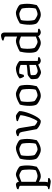

<svg xmlns="http://www.w3.org/2000/svg" viewBox="1390 -2230 1040 3860"><g transform="rotate(-90 1910.0 -300.0)"><path d="M192 200Q183 200 162.5 197Q142 194 116.5 189.5Q91 185 68.5 180Q46 175 34 170Q34 163 37 157Q40 151 43 148L70 143Q85 141 95 127Q105 113 105 68V-407Q105 -426 89 -431L34 -449Q35 -460 37.5 -466Q40 -472 43 -477Q59 -484 84.5 -492Q110 -500 125 -500Q152 -500 167.5 -483.5Q183 -467 184 -440Q208 -453 235 -467Q262 -481 288 -490.5Q314 -500 334 -500Q351 -500 374.5 -492Q398 -484 422 -472.5Q446 -461 465 -448Q484 -435 492 -426Q500 -412 505 -386Q510 -360 512 -330.5Q514 -301 514 -278Q514 -222 506 -168.5Q498 -115 488 -81Q471 -67 439 -47.5Q407 -28 368.5 -14Q330 0 292 0Q267 0 238 -12Q209 -24 185 -38V85Q185 106 181 120.5Q177 135 174 141L256 148Q258 151 260.5 156.5Q263 162 263 169Q254 180 230 190Q206 200 192 200ZM304 -65Q317 -65 341 -71.5Q365 -78 386.5 -86.5Q408 -95 416 -100Q424 -120 428 -158.5Q432 -197 432 -231Q432 -279 427.5 -323Q423 -367 417 -381Q411 -388 392 -400Q373 -412 350 -422Q327 -432 309 -432Q300 -432 277.5 -424.5Q255 -417 229.5 -407Q204 -397 185 -389V-101Q211 -87 245.5 -76Q280 -65 304 -65Z M827 0Q802 0 775 -9Q748 -18 723.5 -31.5Q699 -45 681 -58Q663 -71 656 -79Q641 -98 633.5 -138.5Q626 -179 626 -223Q626 -284 633.5 -336.5Q641 -389 652 -421Q672 -433 708.5 -452Q745 -471 787.5 -485.5Q830 -500 867 -500Q884 -500 908 -492Q932 -484 956 -472Q980 -460 999 -447.5Q1018 -435 1025 -425Q1033 -412 1037.5 -386Q1042 -360 1044.5 -331Q1047 -302 1047 -278Q1047 -221 1038.5 -167.5Q1030 -114 1021 -81Q1004 -67 973.5 -48Q943 -29 904.5 -14.5Q866 0 827 0ZM841 -65Q855 -65 877.5 -71.5Q900 -78 920.5 -86.5Q941 -95 949 -100Q957 -119 961 -156.5Q965 -194 965 -229Q965 -261 963 -293Q961 -325 957.5 -349Q954 -373 950 -382Q945 -388 925 -400Q905 -412 880.5 -422Q856 -432 838 -432Q824 -432 801 -426.5Q778 -421 755.5 -413Q733 -405 722 -400Q714 -383 710 -345Q706 -307 706 -274Q706 -221 711.5 -177.5Q717 -134 725 -123Q731 -116 752 -102Q773 -88 798 -76.5Q823 -65 841 -65Z M1402 0Q1372 0 1339 -15Q1306 -30 1280 -48.5Q1254 -67 1244 -79L1189 -373Q1185 -389 1178.5 -407Q1172 -425 1153 -432L1101 -450Q1101 -460 1104 -467Q1107 -474 1109 -476Q1124 -484 1149.5 -492Q1175 -500 1187 -500Q1218 -500 1239 -477.5Q1260 -455 1266 -417L1315 -122Q1325 -110 1350 -92.5Q1375 -75 1404 -67Q1424 -91 1444 -131.5Q1464 -172 1481 -220.5Q1498 -269 1509.5 -318Q1521 -367 1525 -409Q1514 -417 1489 -428Q1464 -439 1439 -448Q1414 -457 1403 -461Q1405 -478 1412 -486Q1427 -492 1456 -496Q1485 -500 1506 -500Q1516 -500 1533 -491Q1550 -482 1566.5 -469.5Q1583 -457 1595 -445Q1607 -433 1607 -427Q1607 -388 1593.5 -333.5Q1580 -279 1557.5 -221Q1535 -163 1508 -112.5Q1481 -62 1453.5 -31Q1426 0 1402 0Z M1913 0Q1888 0 1861 -9Q1834 -18 1809.5 -31.5Q1785 -45 1767 -58Q1749 -71 1742 -79Q1727 -98 1719.5 -138.5Q1712 -179 1712 -223Q1712 -284 1719.5 -336.5Q1727 -389 1738 -421Q1758 -433 1794.5 -452Q1831 -471 1873.5 -485.5Q1916 -500 1953 -500Q1970 -500 1994 -492Q2018 -484 2042 -472Q2066 -460 2085 -447.5Q2104 -435 2111 -425Q2119 -412 2123.5 -386Q2128 -360 2130.5 -331Q2133 -302 2133 -278Q2133 -221 2124.5 -167.5Q2116 -114 2107 -81Q2090 -67 2059.5 -48Q2029 -29 1990.5 -14.5Q1952 0 1913 0ZM1927 -65Q1941 -65 1963.5 -71.5Q1986 -78 2006.5 -86.5Q2027 -95 2035 -100Q2043 -119 2047 -156.5Q2051 -194 2051 -229Q2051 -261 2049 -293Q2047 -325 2043.5 -349Q2040 -373 2036 -382Q2031 -388 2011 -400Q1991 -412 1966.5 -422Q1942 -432 1924 -432Q1910 -432 1887 -426.5Q1864 -421 1841.5 -413Q1819 -405 1808 -400Q1800 -383 1796 -345Q1792 -307 1792 -274Q1792 -221 1797.5 -177.5Q1803 -134 1811 -123Q1817 -116 1838 -102Q1859 -88 1884 -76.5Q1909 -65 1927 -65Z M2385 4Q2367 4 2342 -7Q2317 -18 2295.5 -32.5Q2274 -47 2267 -56Q2259 -66 2254 -92.5Q2249 -119 2249 -152Q2249 -164 2249.5 -174.5Q2250 -185 2251 -195Q2252 -201 2269.5 -216.5Q2287 -232 2308.5 -246.5Q2330 -261 2345 -264Q2354 -265 2371 -266Q2388 -267 2411 -269Q2438 -270 2473 -274Q2508 -278 2535 -283V-406Q2505 -419 2469.5 -427Q2434 -435 2405 -435Q2393 -435 2381.5 -433.5Q2370 -432 2360 -431L2336 -345Q2332 -344 2323.5 -340.5Q2315 -337 2301 -336Q2292 -349 2280 -372.5Q2268 -396 2263 -425Q2289 -449 2325 -466Q2361 -483 2399 -491.5Q2437 -500 2468 -500Q2483 -500 2507.5 -491.5Q2532 -483 2556.5 -470Q2581 -457 2598 -443Q2615 -429 2615 -418V-61L2686 -53Q2687 -50 2690 -44.5Q2693 -39 2693 -31Q2687 -23 2673 -16Q2659 -9 2644 -4.5Q2629 0 2619 0Q2595 0 2572 -15Q2549 -30 2541 -53Q2515 -40 2484.5 -27Q2454 -14 2427.5 -5Q2401 4 2385 4ZM2413 -62Q2425 -62 2448 -68Q2471 -74 2495.5 -83Q2520 -92 2535 -100V-230Q2509 -225 2483 -222.5Q2457 -220 2430 -218Q2399 -215 2370.5 -210.5Q2342 -206 2330 -198Q2329 -175 2329.5 -146.5Q2330 -118 2339 -99Q2349 -87 2371 -74.5Q2393 -62 2413 -62Z M2978 0Q2953 0 2926.5 -9Q2900 -18 2875.5 -31Q2851 -44 2833.5 -57Q2816 -70 2810 -78Q2794 -97 2786.5 -137.5Q2779 -178 2779 -223Q2779 -284 2786.5 -337.5Q2794 -391 2803 -421Q2823 -434 2861 -452.5Q2899 -471 2943 -485.5Q2987 -500 3024 -500Q3038 -500 3060.5 -493Q3083 -486 3106 -476V-707Q3106 -714 3103 -721Q3100 -728 3089 -731L3024 -751Q3024 -759 3026.5 -765.5Q3029 -772 3032 -777Q3042 -781 3060 -786.5Q3078 -792 3096.5 -796Q3115 -800 3126 -800Q3152 -800 3169 -781.5Q3186 -763 3186 -736V-61L3257 -53Q3258 -51 3261 -44.5Q3264 -38 3264 -31Q3253 -19 3229 -9.5Q3205 0 3190 0Q3164 0 3142 -15.5Q3120 -31 3113 -52Q3086 -33 3048.5 -16.5Q3011 0 2978 0ZM2999 -65Q3013 -65 3046 -76Q3079 -87 3106 -100V-399Q3083 -410 3049 -421Q3015 -432 2991 -432Q2977 -432 2954 -426.5Q2931 -421 2908.5 -413Q2886 -405 2876 -400Q2868 -383 2863.5 -345.5Q2859 -308 2859 -273Q2859 -221 2865 -177.5Q2871 -134 2879 -123Q2886 -115 2908 -101.5Q2930 -88 2955.5 -76.5Q2981 -65 2999 -65Z M3544 0Q3519 0 3492 -9Q3465 -18 3440.5 -31.5Q3416 -45 3398 -58Q3380 -71 3373 -79Q3358 -98 3350.5 -138.5Q3343 -179 3343 -223Q3343 -284 3350.5 -336.5Q3358 -389 3369 -421Q3389 -433 3425.5 -452Q3462 -471 3504.5 -485.5Q3547 -500 3584 -500Q3601 -500 3625 -492Q3649 -484 3673 -472Q3697 -460 3716 -447.5Q3735 -435 3742 -425Q3750 -412 3754.5 -386Q3759 -360 3761.5 -331Q3764 -302 3764 -278Q3764 -221 3755.5 -167.5Q3747 -114 3738 -81Q3721 -67 3690.5 -48Q3660 -29 3621.5 -14.5Q3583 0 3544 0ZM3558 -65Q3572 -65 3594.5 -71.5Q3617 -78 3637.5 -86.5Q3658 -95 3666 -100Q3674 -119 3678 -156.5Q3682 -194 3682 -229Q3682 -261 3680 -293Q3678 -325 3674.5 -349Q3671 -373 3667 -382Q3662 -388 3642 -400Q3622 -412 3597.5 -422Q3573 -432 3555 -432Q3541 -432 3518 -426.5Q3495 -421 3472.5 -413Q3450 -405 3439 -400Q3431 -383 3427 -345Q3423 -307 3423 -274Q3423 -221 3428.5 -177.5Q3434 -134 3442 -123Q3448 -116 3469 -102Q3490 -88 3515 -76.5Q3540 -65 3558 -65Z"/></g></svg>

Font: Texturina Light
Style: Regular
Weight: 300
Designer: Guillermo Torres Carreño
Foundry: Omnibus-Type
Version: Version 1.002; ttfautohint (v1.8.3)